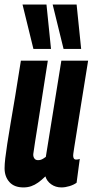

<svg xmlns="http://www.w3.org/2000/svg" viewBox="-22 -809 405 839"><path d="M80.4 10Q40.1 10 19 -13.7Q-2 -37.4 -2 -73.8Q-2 -91 1 -117.2Q4 -143.3 9.8 -181Q15.7 -218.7 24.3 -270.1Q33 -321.5 44.5 -389.5Q56 -457.4 69.3 -544H187Q176.5 -478 168.3 -425Q160 -371.9 153.4 -329.4Q146.8 -286.9 141.4 -252.7Q135.9 -218.5 131.4 -190Q126.9 -161.5 123.4 -135.8Q122.7 -124.9 127.9 -117.1Q133.1 -109.2 143.9 -109.2Q150.3 -109.2 155.5 -110.6Q160.6 -112 166.4 -115.5Q172.2 -119 178.2 -123.4L246.1 -544H363.1Q343.9 -425.4 331.7 -349Q319.5 -272.5 312.6 -228.5Q305.6 -184.4 302.3 -164.2Q299 -143.9 298.4 -137.7Q297.7 -131.5 297.7 -129.2Q297.7 -121.2 300.7 -116.5Q303.6 -111.7 311 -111.7Q313.9 -111.7 318.2 -112.3Q322.5 -112.9 326.6 -114.8L312.7 -10.5Q300.9 -1.6 282.1 4.2Q263.2 10 246.7 10Q220.8 10 201.7 -3.7Q182.6 -17.3 176.4 -38.2Q159.6 -21.9 144.6 -11.2Q129.5 -0.5 114.1 4.7Q98.6 10 80.4 10ZM124 -595.3 76.4 -789.3H181.1L200.9 -595.3ZM255.7 -595.3 208.1 -789.3H312.8L332.6 -595.3Z"/></svg>

Font: Georama ExtraCondensed Thin
Style: Italic
Weight: 100
Width: 2
Italic angle: -9°
Designer: Jean-Baptiste Levee
Foundry: Production Type
Version: Version 1.001